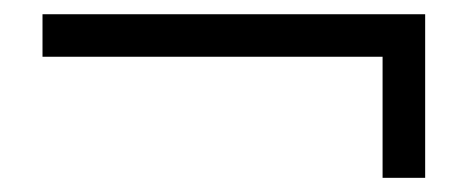

<svg xmlns="http://www.w3.org/2000/svg" viewBox="-20 -440 660 271"><path d="M520 -189V-359.9H40V-419.9H580.1V-189Z"/></svg>

Font: Charis SIL Cyr
Style: Regular
Weight: 400
Foundry: SIL International
Version: Version 5.000